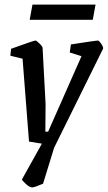

<svg xmlns="http://www.w3.org/2000/svg" viewBox="-20 -633 468 834"><path d="M428 -422 215 9 167 165Q130 181 120 181Q109 181 94 167.5Q79 154 75 147L162 -9L106 -18L78 -378L25 -391L28 -421Q128 -457 134 -457Q138 -457 151 -444.5Q164 -432 165 -425L178 -181L177 -61H189L334 -389L283 -405L288 -440Q398 -457 405 -457Q410 -457 419.5 -443Q429 -429 428 -422ZM121 -613H395L383 -547H109Z"/></svg>

Font: Grenze
Style: Italic
Weight: 400
Italic angle: -10°
Designer: Renata Polastri
Foundry: Omnibus-Type
Version: Version 1.002; ttfautohint (v1.8)